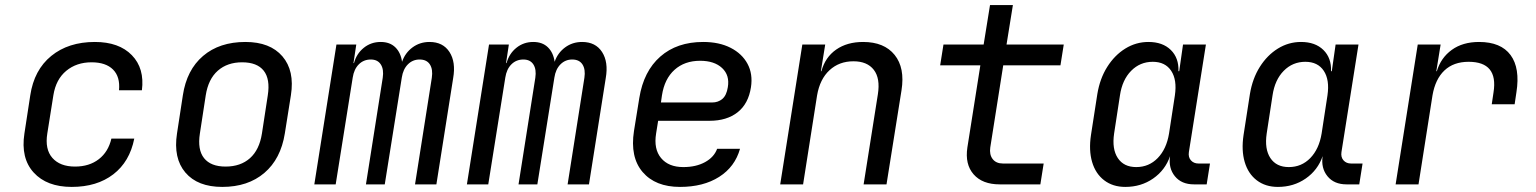

<svg xmlns="http://www.w3.org/2000/svg" viewBox="-20 -725 6040 755"><path d="M262 10Q164 10 112.5 -46.5Q61 -103 76 -200L99 -350Q114 -450 181.5 -505Q249 -560 353 -560Q448 -560 498.5 -508Q549 -456 538 -370H448Q453 -423 424.5 -451.5Q396 -480 340 -480Q281 -480 240.5 -446.5Q200 -413 190 -351L166 -200Q156 -138 186 -104Q216 -70 275 -70Q331 -70 368.5 -99Q406 -128 418 -180H508Q490 -89 425.5 -39.5Q361 10 262 10Z M854 10Q757 10 709 -46.5Q661 -103 676 -200L699 -350Q714 -450 778.5 -505Q843 -560 945 -560Q1042 -560 1090.5 -503.5Q1139 -447 1124 -351L1100 -200Q1084 -100 1019.5 -45Q955 10 854 10ZM867 -70Q926 -70 963 -103Q1000 -136 1010 -200L1033 -350Q1043 -414 1017 -447Q991 -480 932 -480Q874 -480 836.5 -447Q799 -414 789 -350L766 -200Q756 -136 782.5 -103Q809 -70 867 -70Z M1216 0 1303 -550H1381L1370 -477H1372Q1382 -514 1410.5 -537Q1439 -560 1477 -560Q1513 -560 1534.5 -539Q1556 -518 1561 -482Q1573 -517 1602 -538.5Q1631 -560 1669 -560Q1722 -560 1747.5 -520.5Q1773 -481 1762 -418L1696 0H1612L1678 -419Q1683 -452 1670.5 -471.5Q1658 -491 1630 -491Q1603 -491 1584 -472Q1565 -453 1560 -420L1493 0H1419L1485 -419Q1490 -452 1477.5 -471.5Q1465 -491 1438 -491Q1410 -491 1391 -472Q1372 -453 1367 -420L1300 0Z M1816 0 1903 -550H1981L1970 -477H1972Q1982 -514 2010.5 -537Q2039 -560 2077 -560Q2113 -560 2134.5 -539Q2156 -518 2161 -482Q2173 -517 2202 -538.5Q2231 -560 2269 -560Q2322 -560 2347.5 -520.5Q2373 -481 2362 -418L2296 0H2212L2278 -419Q2283 -452 2270.5 -471.5Q2258 -491 2230 -491Q2203 -491 2184 -472Q2165 -453 2160 -420L2093 0H2019L2085 -419Q2090 -452 2077.5 -471.5Q2065 -491 2038 -491Q2010 -491 1991 -472Q1972 -453 1967 -420L1900 0Z M2654 10Q2557 10 2507 -48.5Q2457 -107 2473 -210L2494 -340Q2511 -445 2576.5 -502.5Q2642 -560 2745 -560Q2808 -560 2853 -537Q2898 -514 2919.5 -474Q2941 -434 2933 -382Q2923 -317 2880.5 -283.5Q2838 -250 2770 -250H2568L2560 -200Q2550 -139 2579.5 -103.5Q2609 -68 2667 -68Q2717 -68 2752.5 -87.5Q2788 -107 2800 -140H2890Q2870 -69 2808 -29.5Q2746 10 2654 10ZM2579 -322H2780Q2804 -322 2820.5 -336Q2837 -350 2842 -382Q2850 -429 2819.5 -457.5Q2789 -486 2733 -486Q2672 -486 2632.5 -450.5Q2593 -415 2583 -350Z M3048 0 3135 -550H3225L3208 -445H3210Q3225 -500 3268 -530Q3311 -560 3374 -560Q3457 -560 3498 -509Q3539 -458 3525 -370L3466 0H3376L3432 -354Q3442 -417 3416 -450.5Q3390 -484 3336 -484Q3280 -484 3242 -449Q3204 -414 3193 -350L3138 0Z M3911 0Q3843 0 3808.5 -39.5Q3774 -79 3784 -145L3835 -468H3677L3690 -550H3848L3873 -705H3963L3938 -550H4163L4150 -468H3925L3874 -145Q3870 -117 3883.5 -99.5Q3897 -82 3924 -82H4084L4071 0Z M4405 10Q4356 10 4322 -16Q4288 -42 4274.5 -88Q4261 -134 4270 -194L4295 -355Q4305 -416 4334 -462Q4363 -508 4405 -534Q4447 -560 4496 -560Q4552 -560 4584 -528.5Q4616 -497 4614 -445H4617L4632 -550H4722L4655 -127Q4652 -107 4663 -94.5Q4674 -82 4693 -82H4738L4725 0H4675Q4626 0 4600 -32Q4574 -64 4581 -111Q4562 -56 4514.5 -23Q4467 10 4405 10ZM4448 -68Q4498 -68 4532.5 -103.5Q4567 -139 4577 -200L4600 -350Q4609 -411 4585.5 -446.5Q4562 -482 4513 -482Q4463 -482 4428 -446.5Q4393 -411 4384 -350L4361 -200Q4352 -139 4375.5 -103.5Q4399 -68 4448 -68Z M5005 10Q4956 10 4922 -16Q4888 -42 4874.5 -88Q4861 -134 4870 -194L4895 -355Q4905 -416 4934 -462Q4963 -508 5005 -534Q5047 -560 5096 -560Q5152 -560 5184 -528.5Q5216 -497 5214 -445H5217L5232 -550H5322L5255 -127Q5252 -107 5263 -94.5Q5274 -82 5293 -82H5338L5325 0H5275Q5226 0 5200 -32Q5174 -64 5181 -111Q5162 -56 5114.5 -23Q5067 10 5005 10ZM5048 -68Q5098 -68 5132.5 -103.5Q5167 -139 5177 -200L5200 -350Q5209 -411 5185.5 -446.5Q5162 -482 5113 -482Q5063 -482 5028 -446.5Q4993 -411 4984 -350L4961 -200Q4952 -139 4975.5 -103.5Q4999 -68 5048 -68Z M5468 0 5555 -550H5645L5628 -445H5630Q5646 -498 5689 -529Q5732 -560 5796 -560Q5882 -560 5920 -508.5Q5958 -457 5943 -362L5936 -315H5846L5853 -362Q5872 -482 5755 -482Q5696 -482 5660 -448Q5624 -414 5613 -350L5558 0Z"/></svg>

Font: JetBrains Mono NL
Style: Italic
Weight: 400
Italic angle: -9°
Monospace: yes
Designer: Philipp Nurullin, Konstantin Bulenkov
Foundry: JetBrains
Version: Version 2.305; ttfautohint (v1.8.4.7-5d5b)